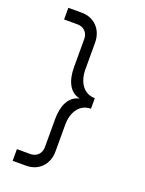

<svg xmlns="http://www.w3.org/2000/svg" viewBox="-154 -790 737 974"><g transform="rotate(20 214.5 -303.0)"><path d="M114 -716H41V-653H114C147 -653 171 -629 171 -596V-443C171 -371 196 -314 253 -303C196 -292 171 -234 171 -163V-10C171 23 147 47 114 47H41V110H114C182 110 229 61 229 -9V-153C229 -221 263 -274 324 -274V-331C263 -331 229 -384 229 -453V-596C229 -666 182 -716 114 -716Z"/></g></svg>

Font: Uncut Sans Book
Style: Regular
Weight: 350
Designer: Kasper Nordkvist
Foundry: UNCUT.wtf
Version: Version 1.304;Glyphs 3.2 (3246)